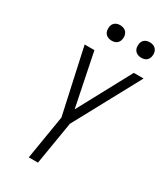

<svg xmlns="http://www.w3.org/2000/svg" viewBox="-227 -1030 968 1123"><g transform="rotate(30 257.0 -468.5)"><path d="M163 0 212 -297 116 -735H182L255 -377L448 -735H514L273 -290L225 0ZM441 -833Q428 -833 417 -837.5Q406 -842 398.5 -851Q391 -860 389 -872.5Q387 -885 389 -898Q390 -906 395 -914.5Q400 -923 407.5 -928Q415 -933 423.5 -935Q432 -937 440 -937Q453 -937 464.5 -932.5Q476 -928 483 -919Q490 -910 492.5 -897.5Q495 -885 492 -872Q491 -864 486 -855.5Q481 -847 474 -842Q467 -837 458 -835Q449 -833 441 -833ZM241 -833Q228 -833 217 -837.5Q206 -842 198.5 -851Q191 -860 189 -872.5Q187 -885 189 -898Q190 -906 195 -914.5Q200 -923 207.5 -928Q215 -933 223.5 -935Q232 -937 240 -937Q253 -937 264.5 -932.5Q276 -928 283 -919Q290 -910 292.5 -897.5Q295 -885 292 -872Q291 -864 286 -855.5Q281 -847 274 -842Q267 -837 258 -835Q249 -833 241 -833Z"/></g></svg>

Font: Iosevka Light
Style: Italic
Weight: 300
Italic angle: -9°
Monospace: yes
Designer: Belleve Invis
Foundry: Belleve Invis
Version: Version 32.5.0; ttfautohint (v1.8.4)